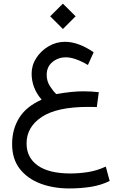

<svg xmlns="http://www.w3.org/2000/svg" viewBox="-20 -727 678 1076"><path d="M261.2 -635.7 332.5 -706.5 403.8 -635.7 332.5 -564.5ZM472.7 -362.8Q399.4 -405.8 349.1 -405.8Q306.2 -405.8 273.9 -379.4Q241.7 -353 241.7 -307.6Q241.7 -272.5 259.5 -244.6Q277.3 -216.8 295.4 -199.7Q383.8 -215.3 445.3 -215.3Q468.3 -215.3 490.2 -214.1Q512.2 -212.9 533.7 -210.4L522.5 -127Q506.3 -127.9 494.1 -127.9Q481.9 -127.9 474.1 -127.9Q298.8 -127.9 213.9 -71.5Q128.9 -15.1 128.9 76.7Q128.9 156.2 191.7 200.7Q254.4 245.1 374 245.1Q424.8 245.1 474.6 237.1Q524.4 229 572.8 206.5L594.7 287.1Q546.4 311 488.8 320.1Q431.2 329.1 368.7 329.1Q279.3 329.1 206.5 301.8Q133.8 274.4 90.8 219.2Q47.9 164.1 47.9 80.1Q47.9 -2 87.2 -65.9Q126.5 -129.9 213.4 -168.5Q184.1 -202.6 170.7 -239Q157.2 -275.4 157.2 -314Q157.2 -361.3 183.3 -401.9Q209.5 -442.4 252.2 -467.5Q294.9 -492.7 344.2 -492.7Q419.4 -492.7 504.9 -434.1Z"/></svg>

Font: Vazir
Style: Regular
Weight: 400
Designer: Saber Rastikerdar
Foundry: Saber Rastikerdar
Version: Version 30.0.0